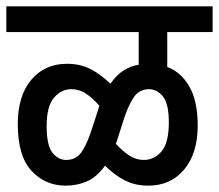

<svg xmlns="http://www.w3.org/2000/svg" viewBox="-20 -642 690 605"><path d="M0 -541V-622H650V-541H507V-431Q550 -415 576.5 -369.5Q603 -324 603 -247Q603 -159 560.5 -108Q518 -57 447 -57Q406 -57 373.5 -73.5Q341 -90 311 -120Q285 -84 254 -70.5Q223 -57 187 -57Q123 -57 79.5 -103.5Q36 -150 36 -251Q36 -340 78.5 -390.5Q121 -441 191 -441Q233 -441 265 -424.5Q297 -408 328 -378Q347 -406 369.5 -420Q392 -434 417 -438V-541ZM350 -203Q348 -196 345 -189Q367 -165 388 -151.5Q409 -138 433 -138Q466 -138 489 -165Q512 -192 512 -256Q512 -316 493 -338.5Q474 -361 450 -361Q420 -361 403 -337.5Q386 -314 371 -269ZM127 -245Q127 -183 145.5 -160.5Q164 -138 188 -138Q219 -138 236 -161.5Q253 -185 268 -231L289 -295Q291 -302 293 -309Q271 -334 250 -347.5Q229 -361 205 -361Q173 -361 150 -334Q127 -307 127 -245Z"/></svg>

Font: Noto Sans Condensed Medium
Style: Italic
Weight: 500
Width: 3
Italic angle: -12°
Designer: Monotype Design Team
Foundry: Monotype Imaging Inc.
Version: Version 2.013; ttfautohint (v1.8.4.7-5d5b)